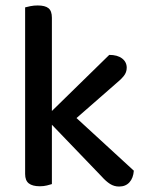

<svg xmlns="http://www.w3.org/2000/svg" viewBox="-20 -676 541 703"><path d="M217 -206 153 -253 380 -475Q410 -475 427 -462Q444 -449 444 -428Q444 -411 433 -397.5Q422 -384 400 -366ZM153 -237 225 -276 470 -51Q468 -24 454 -8.5Q440 7 416 7Q398 7 383 -2.5Q368 -12 352 -30ZM72 -267 170 -258V-2Q164 0 152 3Q140 6 126 6Q99 6 85.5 -4.5Q72 -15 72 -39ZM170 -209 72 -218V-649Q79 -651 91.5 -653.5Q104 -656 118 -656Q145 -656 157.5 -646Q170 -636 170 -611Z"/></svg>

Font: Baloo Tamma 2 Medium
Style: Regular
Weight: 500
Designer: Divya Kowshik, Shuchita Grover and Ek Type
Foundry: Ek Type
Version: Version 1.700